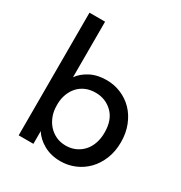

<svg xmlns="http://www.w3.org/2000/svg" viewBox="-167 -821 896 949"><g transform="rotate(30 281.5 -346.0)"><path d="M70 0V-700H159V-383Q179 -412 218 -433Q257 -454 312 -454Q355 -454 394 -437.5Q433 -421 462 -391Q491 -361 508 -318Q525 -275 525 -223Q525 -170 507.5 -127Q490 -84 460.5 -54Q431 -24 392.5 -8Q354 8 312 8Q258 8 216.5 -15Q175 -38 154 -73V0ZM295 -373Q263 -373 238 -362Q213 -351 196 -332Q179 -313 169.5 -288Q160 -263 159 -235V-220Q159 -191 168.5 -164.5Q178 -138 195.5 -117.5Q213 -97 238.5 -84.5Q264 -72 296 -72Q326 -72 350.5 -83Q375 -94 393 -113.5Q411 -133 421 -161Q431 -189 431 -224Q431 -296 391.5 -334.5Q352 -373 295 -373Z"/></g></svg>

Font: Tilda Sans Medium
Style: Regular
Weight: 500
Designer: ParaType Ltd
Foundry: ParaType Ltd
Version: Version 1.009